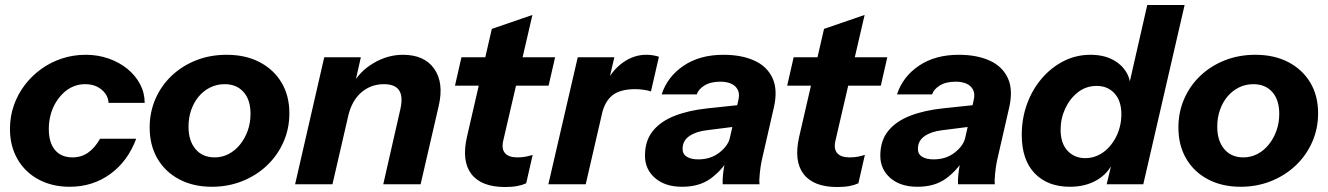

<svg xmlns="http://www.w3.org/2000/svg" viewBox="-20 -740 5334 771"><path d="M260 10Q189 10 134.5 -19.5Q80 -49 50 -101.5Q20 -154 20 -222Q20 -272 35.5 -316.5Q51 -361 79 -398Q107 -435 145 -462.5Q183 -490 228.5 -505Q274 -520 324 -520Q373 -520 416 -505Q459 -490 491.5 -463.5Q524 -437 542.5 -402Q561 -367 561 -327H416Q415 -347 403 -364Q391 -381 370.5 -391.5Q350 -402 322 -402Q297 -402 275 -393Q253 -384 235 -367Q217 -350 203.5 -327.5Q190 -305 183 -278Q176 -251 176 -222Q176 -167 201 -137.5Q226 -108 271 -108Q306 -108 333 -126.5Q360 -145 382 -183H527Q493 -92 422.5 -41Q352 10 260 10Z M831 10Q756 10 699.5 -20Q643 -50 612 -103.5Q581 -157 581 -228Q581 -290 604.5 -343.5Q628 -397 670 -436.5Q712 -476 768 -498Q824 -520 890 -520Q966 -520 1022.5 -490.5Q1079 -461 1110.5 -408.5Q1142 -356 1142 -285Q1142 -223 1118 -169Q1094 -115 1051.5 -75Q1009 -35 952.5 -12.5Q896 10 831 10ZM842 -108Q872 -108 898 -121.5Q924 -135 943.5 -159Q963 -183 974.5 -214.5Q986 -246 986 -283Q986 -339 958 -370.5Q930 -402 882 -402Q851 -402 824.5 -389Q798 -376 778.5 -353Q759 -330 748 -299Q737 -268 737 -231Q737 -175 765 -141.5Q793 -108 842 -108Z M1165 0 1282 -510H1429L1402 -390H1405L1315 0ZM1519 0 1588 -303Q1599 -353 1582.5 -377.5Q1566 -402 1522 -402Q1469 -402 1430.5 -368.5Q1392 -335 1378 -273L1393 -396Q1422 -452 1479 -486Q1536 -520 1598 -520Q1684 -520 1723.5 -464Q1763 -408 1742 -316L1669 0Z M2008 11Q1913 11 1873 -41Q1833 -93 1855 -190L1955 -624L2118 -680L2001 -176Q1993 -142 2008 -125Q2023 -108 2057 -108Q2077 -108 2091.5 -111Q2106 -114 2119 -118L2093 -4Q2078 3 2057.5 7Q2037 11 2008 11ZM1807 -396 1833 -510H2209L2183 -396Z M2182 0 2300 -510H2447L2419 -390H2422L2332 0ZM2397 -282 2411 -404Q2440 -460 2483 -490Q2526 -520 2575 -520Q2591 -520 2604.5 -517.5Q2618 -515 2626 -512L2594 -373Q2582 -377 2564.5 -379.5Q2547 -382 2531 -382Q2470 -382 2439 -357Q2408 -332 2397 -282Z M2882 0Q2881 -17 2883.5 -41Q2886 -65 2893 -98H2891L2945 -338Q2951 -363 2942.5 -379.5Q2934 -396 2916 -404Q2898 -412 2873 -412Q2833 -412 2808.5 -396.5Q2784 -381 2778 -361H2637Q2660 -432 2725 -476Q2790 -520 2885 -520Q2958 -520 3009.5 -496.5Q3061 -473 3082.5 -425.5Q3104 -378 3087 -306L3038 -92Q3034 -72 3031 -43.5Q3028 -15 3030 0ZM2719 10Q2651 10 2610.5 -25Q2570 -60 2570 -115Q2570 -175 2601.5 -214Q2633 -253 2689.5 -275Q2746 -297 2822 -305L2964 -320L2944 -233L2818 -217Q2775 -212 2748 -193.5Q2721 -175 2721 -142Q2721 -121 2738 -110.5Q2755 -100 2784 -100Q2834 -100 2869 -127.5Q2904 -155 2911 -187L2906 -102Q2876 -53 2831.5 -21.5Q2787 10 2719 10Z M3342 11Q3247 11 3207 -41Q3167 -93 3189 -190L3289 -624L3452 -680L3335 -176Q3327 -142 3342 -125Q3357 -108 3391 -108Q3411 -108 3425.5 -111Q3440 -114 3453 -118L3427 -4Q3412 3 3391.5 7Q3371 11 3342 11ZM3141 -396 3167 -510H3543L3517 -396Z M3827 0Q3826 -17 3828.5 -41Q3831 -65 3838 -98H3836L3890 -338Q3896 -363 3887.5 -379.5Q3879 -396 3861 -404Q3843 -412 3818 -412Q3778 -412 3753.5 -396.5Q3729 -381 3723 -361H3582Q3605 -432 3670 -476Q3735 -520 3830 -520Q3903 -520 3954.5 -496.5Q4006 -473 4027.5 -425.5Q4049 -378 4032 -306L3983 -92Q3979 -72 3976 -43.5Q3973 -15 3975 0ZM3664 10Q3596 10 3555.5 -25Q3515 -60 3515 -115Q3515 -175 3546.5 -214Q3578 -253 3634.5 -275Q3691 -297 3767 -305L3909 -320L3889 -233L3763 -217Q3720 -212 3693 -193.5Q3666 -175 3666 -142Q3666 -121 3683 -110.5Q3700 -100 3729 -100Q3779 -100 3814 -127.5Q3849 -155 3856 -187L3851 -102Q3821 -53 3776.5 -21.5Q3732 10 3664 10Z M4424 0 4447 -96 4452 -93Q4431 -44 4385 -17Q4339 10 4276 10Q4187 10 4135 -44Q4083 -98 4083 -198Q4083 -264 4104 -322Q4125 -380 4163 -424.5Q4201 -469 4251 -494.5Q4301 -520 4359 -520Q4410 -520 4447 -501Q4484 -482 4503.5 -449Q4523 -416 4518 -374H4508L4587 -720H4737L4571 0ZM4338 -105Q4364 -105 4386.5 -115Q4409 -125 4426.5 -142Q4444 -159 4457 -181.5Q4470 -204 4476.5 -229.5Q4483 -255 4483 -281Q4483 -335 4455.5 -365Q4428 -395 4384 -395Q4341 -395 4308.5 -369.5Q4276 -344 4257.5 -304Q4239 -264 4239 -219Q4239 -165 4266.5 -135Q4294 -105 4338 -105Z M4962 10Q4887 10 4830.5 -20Q4774 -50 4743 -103.5Q4712 -157 4712 -228Q4712 -290 4735.5 -343.5Q4759 -397 4801 -436.5Q4843 -476 4899 -498Q4955 -520 5021 -520Q5097 -520 5153.5 -490.5Q5210 -461 5241.5 -408.5Q5273 -356 5273 -285Q5273 -223 5249 -169Q5225 -115 5182.5 -75Q5140 -35 5083.5 -12.5Q5027 10 4962 10ZM4973 -108Q5003 -108 5029 -121.5Q5055 -135 5074.5 -159Q5094 -183 5105.5 -214.5Q5117 -246 5117 -283Q5117 -339 5089 -370.5Q5061 -402 5013 -402Q4982 -402 4955.5 -389Q4929 -376 4909.5 -353Q4890 -330 4879 -299Q4868 -268 4868 -231Q4868 -175 4896 -141.5Q4924 -108 4973 -108Z"/></svg>

Font: Instrument Sans
Style: Bold Italic
Weight: 700
Italic angle: -13°
Designer: Rodrigo Fuenzalida
Foundry: fragTYPE
Version: Version 1.000;gftools[0.9.28]